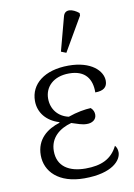

<svg xmlns="http://www.w3.org/2000/svg" viewBox="-91 -865 653 933"><g transform="rotate(-10 236.0 -398.5)"><path d="M268 -606 365 -773V-785C336 -809 296 -820 287 -781L243 -616ZM249 10C389 10 434 -48 434 -86C434 -102 428 -114 422 -120C392 -59 340 -36 263 -36C182 -36 125 -70 125 -146C125 -212 173 -250 232 -266C261 -257 283 -248 305 -248C332 -247 354 -261 354 -286C354 -298 350 -310 338 -321C310 -320 268 -313 226 -298C175 -309 142 -349 142 -402C142 -459 185 -505 263 -505C345 -505 374 -456 373 -392C413 -392 433 -407 433 -439C433 -488 379 -543 267 -543C148 -543 77 -485 77 -402C77 -344 114 -299 176 -280V-277C115 -258 59 -217 59 -137C59 -57 122 10 249 10Z"/></g></svg>

Font: Noto Serif Light
Style: Regular
Weight: 300
Designer: Monotype Design Team
Foundry: Monotype Imaging Inc.
Version: Version 2.013